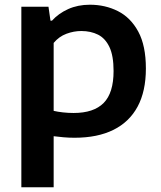

<svg xmlns="http://www.w3.org/2000/svg" viewBox="-20 -574 682 814"><path d="M70.5 220V-545.5H185.5L194 -486.5H200.5Q228 -517 269 -535.5Q310 -554 361 -554Q426 -554 480 -526.8Q534 -499.5 566.2 -440Q598.5 -380.5 598.5 -283.5Q598.5 -187.5 563.5 -122.2Q528.5 -57 461 -23.5Q393.5 10 296 10Q272.5 10 249.5 8Q226.5 6 207.5 3.5V220ZM292 -95Q377.5 -95 419.5 -137.5Q461.5 -180 461.5 -273Q461.5 -337.5 444 -374.5Q426.5 -411.5 395.8 -427Q365 -442.5 324.5 -442.5Q293 -442.5 261.5 -430.8Q230 -419 207.5 -392V-104Q224.5 -100 247 -97.5Q269.5 -95 292 -95Z"/></svg>

Font: Encode Sans SemiExpanded SemiBold
Style: Regular
Weight: 600
Width: 6
Designer: Multiple Designers
Foundry: Impallari Type
Version: Version 3.002